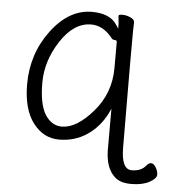

<svg xmlns="http://www.w3.org/2000/svg" viewBox="-48 -526 671 729"><g transform="rotate(5 287.0 -162.0)"><path d="M415 137Q380 105 379 37V-121L370 -102Q343 -49 296.5 -18Q250 13 190.5 13Q131 13 91.5 -39Q52 -91 52 -186Q52 -302 119 -391.5Q186 -481 274 -481Q343 -481 369 -440L378 -426V-443L375 -475Q375 -480 390 -480Q405 -480 420.5 -473Q436 -466 436 -455.5Q436 -445 435 -420.5Q434 -396 436 21Q436 105 476 105Q512 105 530 82Q549 60 565 85Q574 99 574 113.5Q574 128 547.5 142.5Q521 157 478.5 157Q436 157 415 137ZM530 82ZM197 -37Q253 -37 315 -108.5Q377 -180 377 -276V-375Q377 -382 369.5 -382Q362 -382 358 -386Q322 -433 275 -433Q209 -433 159 -356.5Q109 -280 109 -197Q109 -114 133.5 -75.5Q158 -37 197 -37Z"/></g></svg>

Font: LXGW WenKai Mono TC Light
Style: Regular
Weight: 300
Designer: LXGW / Fontworks Inc.
Foundry: LXGW / Fontworks Inc.
Version: Version 1.330